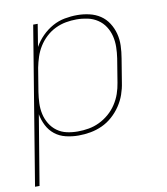

<svg xmlns="http://www.w3.org/2000/svg" viewBox="-83 -608 766 882"><g transform="rotate(-10 300.0 -166.5)"><path d="M9 205 130 -530H151L134 -425Q149 -452 171.5 -474.5Q194 -497 221 -512Q248 -527 277.5 -532.5Q307 -538 336 -538Q365 -538 393 -531.5Q421 -525 443.5 -510Q466 -495 481 -471.5Q496 -448 503 -421Q510 -394 509 -365Q508 -336 503 -307L485 -197Q481 -169 471.5 -142Q462 -115 445.5 -90.5Q429 -66 406.5 -46Q384 -26 357.5 -14Q331 -2 303 3Q275 8 247 8Q217 8 188 1Q159 -6 137 -23.5Q115 -41 102 -66.5Q89 -92 84 -120L30 205ZM247 -11Q273 -11 298.5 -15.5Q324 -20 348 -31.5Q372 -43 393 -61Q414 -79 429 -102Q444 -125 452.5 -149.5Q461 -174 465 -200L483 -310Q487 -336 487.5 -362.5Q488 -389 482 -413.5Q476 -438 462.5 -459Q449 -480 428 -494Q407 -508 381.5 -513.5Q356 -519 330 -519Q305 -519 280 -514.5Q255 -510 231 -498.5Q207 -487 187 -468.5Q167 -450 153 -427.5Q139 -405 131 -380.5Q123 -356 118 -331L100 -221Q96 -195 95 -169Q94 -143 99.5 -118.5Q105 -94 118 -72.5Q131 -51 151 -36.5Q171 -22 195.5 -16.5Q220 -11 247 -11Z"/></g></svg>

Font: Iosevka Curly ThExObl
Style: Regular
Weight: 100
Width: 7
Italic angle: -9°
Monospace: yes
Designer: Belleve Invis
Foundry: Belleve Invis
Version: Version 11.1.0; ttfautohint (v1.8.3)